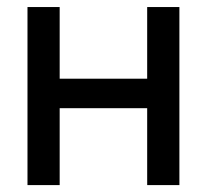

<svg xmlns="http://www.w3.org/2000/svg" viewBox="-20 -536 599 556"><path d="M428.2 -308.1V-222.7H129.9V-308.1ZM152.8 -515.6V0H59.6V-515.6ZM499.5 -515.6V0H406.2V-515.6Z"/></svg>

Font: Inter Cardless Display
Style: Regular
Weight: 400
Designer: Rasmus Andersson
Foundry: rsms
Version: Version 4.001;git-9221beed3